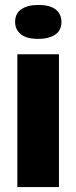

<svg xmlns="http://www.w3.org/2000/svg" viewBox="-20 -755 308 775"><path d="M50 0V-536H218V0ZM134 -598Q87 -598 64 -617Q41 -636 41 -666Q41 -701 66.5 -718Q92 -735 134 -735Q182 -735 205 -716.5Q228 -698 228 -666Q228 -632 202.5 -615Q177 -598 134 -598Z"/></svg>

Font: Mona Sans Expanded
Style: Bold
Weight: 700
Width: 7
Designer: Deni Anggara
Foundry: GitHub
Version: Version 2.000